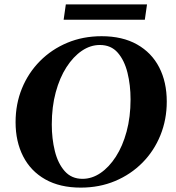

<svg xmlns="http://www.w3.org/2000/svg" viewBox="-20 -845 804 875"><path d="M443 -680Q538 -680 604.5 -642.5Q671 -605 705.5 -538Q740 -471 740 -382Q740 -300 711 -228.5Q682 -157 629 -103.5Q576 -50 504.5 -20Q433 10 348 10Q253 10 186.5 -27.5Q120 -65 85.5 -132.5Q51 -200 51 -288Q51 -371 80 -442Q109 -513 162 -566.5Q215 -620 286.5 -650Q358 -680 443 -680ZM356 -30Q399 -30 438 -56.5Q477 -83 508 -131Q539 -179 557 -245.5Q575 -312 575 -392Q575 -457 561 -513.5Q547 -570 516.5 -605Q486 -640 435 -640Q392 -640 353 -613.5Q314 -587 283 -539Q252 -491 234 -424.5Q216 -358 216 -278Q216 -213 230 -156.5Q244 -100 275 -65Q306 -30 356 -30ZM280 -825H650L640 -755H270Z"/></svg>

Font: Brygada 1918
Style: Bold Italic
Weight: 700
Italic angle: -8°
Designer: Mateusz Machalski | Borys Kosmynka | Przemek Hoffer
Foundry: NIEPODLEGLA 2018
Version: Version 3.006